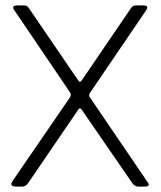

<svg xmlns="http://www.w3.org/2000/svg" viewBox="-20 -687 593 707"><path d="M268 -283 83 -12Q74 0 62 0H40Q13 0 26 -20L238 -329Q244 -339 237 -348L33 -649Q20 -667 44 -667H69Q80 -667 85 -659L268 -391Q274 -381 281 -391L463 -658Q469 -667 480 -667H508Q530 -667 518 -649L312 -346Q306 -337 310 -330L523 -17Q536 0 513 0H489Q476 0 467 -13L281 -283Q274 -293 268 -283Z"/></svg>

Font: Vivano Light
Style: Regular
Weight: 300
Designer: Joe Prince, Josias Burgherr
Version: Version 2.064;September 19, 2022;FontCreator 14.0.0.2877 64-